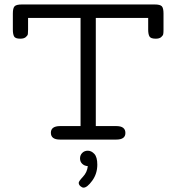

<svg xmlns="http://www.w3.org/2000/svg" viewBox="-20 -631 798 868"><path d="M38.1 -497.1V-569.8Q38.1 -594.7 46.1 -602.8Q54.2 -610.8 79.1 -610.8H679.2Q704.1 -610.8 711.7 -602.5Q719.2 -594.2 719.2 -569.8V-497.1Q719.2 -483.9 718 -477.1Q716.8 -470.2 708.5 -463.1Q700.2 -456.1 684.1 -456.1Q661.1 -456.1 655.5 -466.6Q649.9 -477.1 649.9 -497.1V-549.8H413.1V-61H505.9Q546.9 -61 546.9 -29.8Q546.9 0 505.9 0H251Q210 0 210 -30.8Q210 -60.5 251 -61H344.2V-549.8H106.9V-497.1Q106.9 -483.9 106 -477.1Q105 -470.2 96.4 -463.1Q87.9 -456.1 71.8 -456.1Q48.8 -456.1 43.5 -466.6Q38.1 -477.1 38.1 -497.1ZM335.9 195.3Q335.9 188.5 355 168.2Q374 147.9 377 120.1Q361.8 119.1 351.8 109.6Q341.8 100.1 341.8 85.2Q341.8 70.3 351.8 60.3Q361.8 50.3 377 50.3Q393.1 50.3 406.5 64.7Q419.9 79.1 419.9 113.3Q419.9 154.3 397 185.8Q374 217.3 357.9 217.3Q351.1 217.3 343.5 210.7Q335.9 204.1 335.9 195.3Z"/></svg>

Font: CMU Typewriter Text Variable Width
Style: Medium
Weight: 500
Version: Version 0.7.0